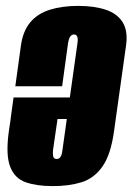

<svg xmlns="http://www.w3.org/2000/svg" viewBox="-20 -620 450 652"><path d="M159 12Q105 12 67.5 -1Q30 -14 14.5 -54Q-1 -94 10 -174L21 -248H180L160 -110Q159 -99 160 -92Q161 -85 164.5 -82.5Q168 -80 172 -80Q177 -80 181 -82.5Q185 -85 188 -92Q191 -99 192 -110L243 -473Q245 -485 243.5 -491.5Q242 -498 239 -500.5Q236 -503 231 -503Q227 -503 223 -500.5Q219 -498 216 -491.5Q213 -485 211 -473L191 -327H32L51 -465Q58 -515 83 -544.5Q108 -574 149.5 -587Q191 -600 245 -600Q300 -600 339 -587Q378 -574 396.5 -544.5Q415 -515 408 -465L367 -173Q356 -94 327.5 -54Q299 -14 256.5 -1Q214 12 159 12ZM16 -216 26 -289H238L228 -216Z"/></svg>

Font: Alumni Sans Thin Black
Style: Italic
Weight: 900
Italic angle: -8°
Version: Version 1.016